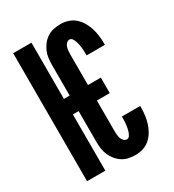

<svg xmlns="http://www.w3.org/2000/svg" viewBox="-182 -845 863 955"><g transform="rotate(-30 250.0 -367.5)"><path d="M315 8Q295 8 275.5 4Q256 0 239.5 -10.5Q223 -21 210.5 -36.5Q198 -52 190 -70Q182 -88 179.5 -108Q177 -128 177 -147V-323H144V0H39V-735H144V-412H177V-588Q177 -607 179.5 -627Q182 -647 190 -665Q198 -683 210.5 -698.5Q223 -714 239.5 -724.5Q256 -735 275.5 -739Q295 -743 315 -743Q337 -743 358.5 -736Q380 -729 396.5 -714.5Q413 -700 424.5 -680.5Q436 -661 442.5 -640Q449 -619 452 -597Q455 -575 455 -552V-543H350V-548Q350 -558 349.5 -568Q349 -578 348 -588Q347 -598 345 -607.5Q343 -617 340 -626.5Q337 -636 331 -645Q325 -654 315 -654Q305 -654 297.5 -646Q290 -638 287 -628.5Q284 -619 283 -608.5Q282 -598 282 -588V-412H356V-323H282V-147Q282 -137 283 -126.5Q284 -116 287 -106.5Q290 -97 297.5 -89Q305 -81 315 -81Q325 -81 331 -90Q337 -99 340 -108.5Q343 -118 345 -127.5Q347 -137 348 -147Q349 -157 349.5 -167Q350 -177 350 -187V-192H455V-183Q455 -160 452 -138Q449 -116 442.5 -95Q436 -74 424.5 -54.5Q413 -35 396.5 -20.5Q380 -6 358.5 1Q337 8 315 8Z"/></g></svg>

Font: Iosevka Term Curly Extrabold
Style: Regular
Weight: 800
Designer: Belleve Invis
Foundry: Belleve Invis
Version: Version 32.3.0